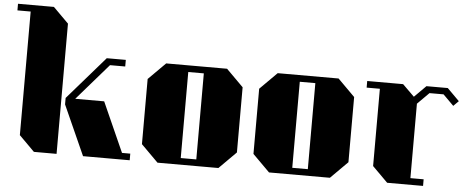

<svg xmlns="http://www.w3.org/2000/svg" viewBox="-55 -1018 2815 1156"><g transform="rotate(5 1352.5 -440.0)"><path d="M227 -880 320 -787V0H183L90 -93V-840H10V-880ZM762 -40V0H480L345 -301V-340L571 -600H686V-560H594L403 -340H578L712 -40Z M1401 -497V-103L1298 0H930L827 -103V-497L930 -600H1298ZM1067 -560V-40H1161V-560Z M2075 -497V-103L1972 0H1604L1501 -103V-497L1604 -600H1972ZM1741 -560V-40H1835V-560Z M2705 -527 2674 -496 2610 -560H2525L2455 -490V-40H2535V0H2318L2225 -93V-560H2145V-600H2362L2433 -530L2503 -600H2632Z"/></g></svg>

Font: Kumar One
Style: Regular
Weight: 400
Designer: Parimal Parmar
Foundry: Indian Type Foundry
Version: Version 1.000;PS 1.000;hotconv 1.0.88;makeotf.lib2.5.647800